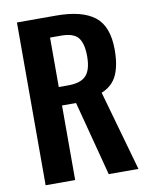

<svg xmlns="http://www.w3.org/2000/svg" viewBox="-89 -876 739 941"><g transform="rotate(-10 280.5 -405.0)"><path d="M61 0V-810.1H255.9Q383.8 -810.1 446.8 -761.5Q509.8 -712.9 509.8 -595.2Q509.8 -518.1 487.3 -469.5Q464.8 -420.9 410.2 -398.9L522.9 0H375L277.8 -371.1H208V0ZM208 -462.9H254.9Q317.9 -462.9 344.5 -491.9Q371.1 -521 371.1 -586.9Q371.1 -651.4 347.9 -680.2Q324.7 -709 263.2 -709H208Z"/></g></svg>

Font: Oswald Medium
Style: Regular
Weight: 500
Designer: Vernon Adams
Foundry: Vernon Adams
Version: Version 4.103